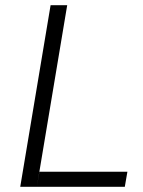

<svg xmlns="http://www.w3.org/2000/svg" viewBox="-20 -720 553 740"><path d="M58 0 175 -700H239L122 0ZM122 0 132 -58H471L461 0Z"/></svg>

Font: Figtree Light Light
Style: Italic
Weight: 300
Italic angle: -9.5°
Version: Version 2.000